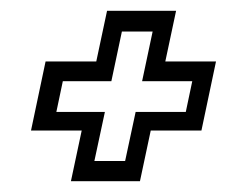

<svg xmlns="http://www.w3.org/2000/svg" viewBox="-20 -480 458 356"><path d="M111.5 -144 131.5 -238H37.5L64.5 -366H158.5L178.5 -460H306.5L286.5 -366H380.5L353.5 -238H259.5L239.5 -144ZM155 -181.5H212L231.5 -272.5H324.5L336.5 -329.5H243.5L263 -421.5H206L186.5 -329.5H96.5L84.5 -272.5H174.5Z"/></svg>

Font: Tourney
Style: Italic
Weight: 400
Italic angle: -12°
Version: Version 1.015